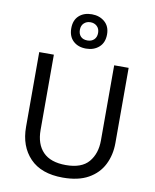

<svg xmlns="http://www.w3.org/2000/svg" viewBox="-105 -1074 941 1163"><g transform="rotate(10 365.5 -492.5)"><path d="M640 -252Q640 -178 610 -118.5Q580 -59 518.5 -24.5Q457 10 362 10Q229 10 159.5 -62.5Q90 -135 90 -254V-714H180V-251Q180 -164 226.5 -116Q273 -68 367 -68Q464 -68 507.5 -119.5Q551 -171 551 -252V-714H640ZM365 -784Q316 -784 286 -812Q256 -840 256 -890Q256 -940 286 -967.5Q316 -995 365 -995Q412 -995 444 -967.5Q476 -940 476 -891Q476 -840 444.5 -812Q413 -784 365 -784ZM365 -834Q390 -834 405.5 -849Q421 -864 421 -890Q421 -916 405 -931Q389 -946 365 -946Q341 -946 325 -931Q309 -916 309 -890Q309 -864 323.5 -849Q338 -834 365 -834Z"/></g></svg>

Font: Noto Sans Sogdian
Style: Regular
Weight: 400
Designer: Monotype Design Team
Foundry: Monotype Imaging Inc.
Version: Version 2.002; ttfautohint (v1.8.4.7-5d5b)